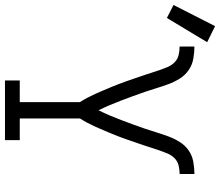

<svg xmlns="http://www.w3.org/2000/svg" viewBox="-188 -788 864 753"><g transform="rotate(90 243.5 -412.0)"><path d="M183 0V-58H268V-294Q259 -308 251 -323Q243 -338 236 -353.5Q229 -369 222.5 -384.5Q216 -400 209.5 -415.5Q203 -431 197 -446.5Q191 -462 185.5 -478Q180 -494 174.5 -510Q169 -526 163.5 -542Q158 -558 153 -574Q148 -590 142.5 -606Q137 -622 130.5 -637.5Q124 -653 112 -665Q100 -677 83.5 -681Q67 -685 50 -685V-743Q74 -743 98.5 -738.5Q123 -734 143 -720Q163 -706 176 -685Q189 -664 197.5 -641Q206 -618 213 -595Q220 -572 228 -548.5Q236 -525 244.5 -502Q253 -479 261.5 -456.5Q270 -434 279.5 -411.5Q289 -389 300 -367Q311 -389 320.5 -411.5Q330 -434 338.5 -456.5Q347 -479 355.5 -502Q364 -525 372 -548.5Q380 -572 387 -595Q394 -618 402.5 -641Q411 -664 424 -685Q437 -706 457 -720Q477 -734 501.5 -738.5Q526 -743 550 -743V-685Q533 -685 516.5 -681Q500 -677 488 -665Q476 -653 469.5 -637.5Q463 -622 457.5 -606Q452 -590 447 -574Q442 -558 436.5 -542Q431 -526 425.5 -510Q420 -494 414.5 -478Q409 -462 403 -446.5Q397 -431 390.5 -415.5Q384 -400 377.5 -384.5Q371 -369 364 -353.5Q357 -338 349 -323Q341 -308 332 -294V-58H417V0ZM-62 -635 -113 -661 -30 -824 33 -793Z"/></g></svg>

Font: Iosevka Etoile Light
Style: Regular
Weight: 300
Designer: Belleve Invis
Foundry: Belleve Invis
Version: Version 25.0.1; ttfautohint (v1.8.4)